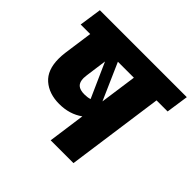

<svg xmlns="http://www.w3.org/2000/svg" viewBox="-170 -875 1054 1054"><g transform="rotate(45 357.0 -348.0)"><path d="M695 -566H609L530 0H353L383 -216Q325 -174 245 -174Q166 -174 116.5 -217Q67 -260 67 -348Q67 -370 70 -395L94 -566H20L39 -696H714ZM309 -566 403 -352 433 -566ZM239 -370Q239 -338 255 -323.5Q271 -309 306 -309Q329 -309 348 -315L258 -517L241 -393Q239 -377 239 -370Z"/></g></svg>

Font: FiraGO Heavy
Style: Italic
Weight: 900
Italic angle: -8°
Designer: bBox Type GmbH
Foundry: bBox Type GmbH
Version: Version 1.001